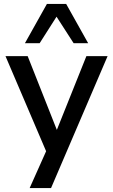

<svg xmlns="http://www.w3.org/2000/svg" viewBox="-20 -778 575 978"><path d="M131 180 228 -37V23L8 -492H121L278 -95H261L420 -492H528L240 180ZM107 -558 219 -758H317L429 -558H355L268 -693L182 -558Z"/></svg>

Font: NunitoSans_10ptSemiBold
Style: Regular
Weight: 600
Designer: Vernon Adams
Foundry: Vernon Adams
Version: Version 3.101;gftools[0.9.27]